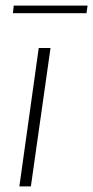

<svg xmlns="http://www.w3.org/2000/svg" viewBox="-20 -664 332 684"><path d="M49 0 118 -493H160L90 0ZM26 -617 29 -644H292L288 -617Z"/></svg>

Font: Hanken Grotesk ExtraLight
Style: Italic
Weight: 250
Italic angle: -8°
Designer: Alfredo Marco Pradil
Foundry: Hanken Design Co.
Version: Version 3.013